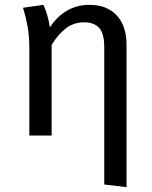

<svg xmlns="http://www.w3.org/2000/svg" viewBox="-20 -559 628 792"><path d="M502 -374V213L410 202V-365Q410 -421 389 -444Q368 -467 327 -467Q285 -467 253 -443Q221 -419 193 -374V0H101V-357Q101 -410 94 -449Q87 -488 75 -527L159 -539Q177 -501 186 -446Q214 -490 255.5 -514.5Q297 -539 349 -539Q421 -539 461.5 -495.5Q502 -452 502 -374Z"/></svg>

Font: Fira GO
Style: Regular
Weight: 400
Designer: Carrois Corporate
Foundry: Carrois Corporate GbR
Version: Version 0.300